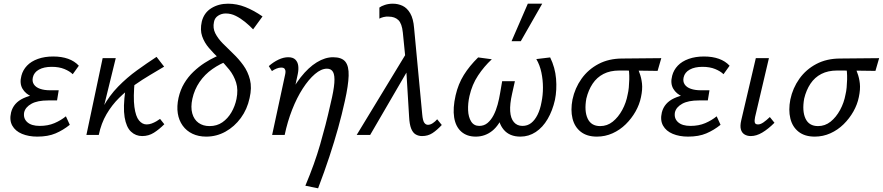

<svg xmlns="http://www.w3.org/2000/svg" viewBox="-20 -731 4782 1040"><path d="M182 9Q135 9 99 -6Q63 -21 46.5 -50.5Q30 -80 40 -122Q53 -174 107 -199Q161 -224 242 -224L238 -191Q191 -191 154.5 -206.5Q118 -222 101.5 -251Q85 -280 96 -321Q104 -352 126.5 -375.5Q149 -399 185.5 -412Q222 -425 268 -425Q314 -425 349 -412.5Q384 -400 407 -375L374 -329Q358 -345 329 -357Q300 -369 260 -369Q218 -369 191 -354Q164 -339 158 -312Q153 -290 163.5 -274Q174 -258 197 -250Q220 -242 251 -242H298L289 -187H241Q183 -187 150.5 -169Q118 -151 111 -123Q105 -90 127.5 -69.5Q150 -49 195 -49Q240 -49 275 -64Q310 -79 337 -101L358 -55Q322 -26 281 -8.5Q240 9 182 9Z M488 0Q502 -85 537 -149Q572 -213 620 -262Q668 -311 722 -350Q776 -389 828 -423L869 -370Q834 -349 792.5 -324.5Q751 -300 707.5 -269.5Q664 -239 625 -200.5Q586 -162 557 -112.5Q528 -63 515 0ZM448 0 536 -416H607L505 0ZM750 6Q715 6 689.5 -18Q664 -42 655 -96Q646 -150 659 -243L710 -296Q701 -204 708 -152Q715 -100 733 -78.5Q751 -57 774 -57Q788 -57 801.5 -62Q815 -67 827 -74Q839 -81 847 -87L870 -58Q842 -30 813.5 -12Q785 6 750 6Z M1097 9Q1055 9 1022.5 -6.5Q990 -22 969.5 -50.5Q949 -79 943 -117Q937 -155 947 -201Q957 -245 978 -280Q999 -315 1028 -342.5Q1057 -370 1088 -390Q1119 -410 1147.5 -423Q1176 -436 1197 -443L1219 -403Q1172 -386 1130.5 -357Q1089 -328 1061 -287Q1033 -246 1022 -196Q1012 -150 1021.5 -116.5Q1031 -83 1055.5 -65.5Q1080 -48 1115 -48Q1155 -48 1184.5 -68.5Q1214 -89 1233.5 -122.5Q1253 -156 1261 -195Q1271 -245 1259 -283.5Q1247 -322 1222 -353.5Q1197 -385 1167 -413.5Q1137 -442 1112 -471Q1087 -500 1075 -534.5Q1063 -569 1073 -614Q1085 -662 1124.5 -686.5Q1164 -711 1215 -711Q1263 -711 1308.5 -693Q1354 -675 1402 -642L1351 -572Q1331 -593 1307 -612.5Q1283 -632 1257 -645Q1231 -658 1203 -658Q1180 -658 1161.5 -646Q1143 -634 1139 -612Q1132 -579 1146 -551Q1160 -523 1186.5 -496Q1213 -469 1243 -440.5Q1273 -412 1298 -377.5Q1323 -343 1334 -299.5Q1345 -256 1332 -200Q1319 -139 1284.5 -92Q1250 -45 1201.5 -18Q1153 9 1097 9Z M1634 275Q1660 213 1679.5 158.5Q1699 104 1714 52Q1729 0 1743 -54Q1757 -108 1771 -171Q1788 -241 1791 -282Q1794 -323 1784 -341Q1774 -359 1751 -359Q1720 -359 1686 -330Q1652 -301 1620 -251.5Q1588 -202 1562.5 -137Q1537 -72 1522 0H1471Q1495 -102 1530.5 -180Q1566 -258 1608.5 -312Q1651 -366 1696 -393.5Q1741 -421 1784 -421Q1831 -421 1850.5 -397Q1870 -373 1868.5 -321Q1867 -269 1848 -184Q1832 -111 1811.5 -37.5Q1791 36 1764.5 116.5Q1738 197 1703 289ZM1454 0 1524 -325Q1526 -333 1526.5 -342Q1527 -351 1522 -358Q1517 -365 1503 -365Q1491 -365 1477.5 -359.5Q1464 -354 1453 -346L1436 -373Q1461 -395 1488.5 -408Q1516 -421 1541 -421Q1567 -421 1580 -408Q1593 -395 1595.5 -374.5Q1598 -354 1593 -330L1522 0Z M2266 6Q2247 6 2231.5 -3Q2216 -12 2207 -35Q2198 -58 2196 -98L2178 -395L2162 -555Q2157 -604 2137.5 -622.5Q2118 -641 2085 -641Q2071 -642 2057 -638.5Q2043 -635 2035 -630V-690Q2045 -698 2065 -704.5Q2085 -711 2108 -711Q2136 -711 2160.5 -699.5Q2185 -688 2202 -659Q2219 -630 2223 -579L2267 -112Q2270 -78 2278 -66.5Q2286 -55 2298 -55Q2311 -55 2324.5 -64Q2338 -73 2348 -85L2373 -54Q2347 -26 2322.5 -10Q2298 6 2266 6ZM1912 0 2189 -456 2202 -373 1985 0Z M2557 9Q2509 9 2478.5 -18Q2448 -45 2440 -95Q2432 -145 2448 -215Q2462 -276 2492.5 -325Q2523 -374 2570 -420L2644 -410Q2602 -371 2569.5 -322Q2537 -273 2523 -211Q2514 -171 2515.5 -134Q2517 -97 2532 -73Q2547 -49 2576 -49Q2602 -49 2621 -65Q2640 -81 2653.5 -107Q2667 -133 2675.5 -164.5Q2684 -196 2689 -227L2700 -291H2769L2754 -224Q2741 -167 2743.5 -128.5Q2746 -90 2763.5 -69.5Q2781 -49 2810 -49Q2837 -49 2857 -64.5Q2877 -80 2891.5 -109Q2906 -138 2913 -177Q2921 -215 2921 -256.5Q2921 -298 2912.5 -338.5Q2904 -379 2885 -411L2960 -420Q2987 -365 2992 -304.5Q2997 -244 2986 -190Q2973 -132 2946.5 -86.5Q2920 -41 2882 -16Q2844 9 2799 9Q2740 9 2708.5 -28.5Q2677 -66 2678 -125L2710 -118Q2685 -53 2646 -22Q2607 9 2557 9ZM2751 -508 2839 -711H2917L2801 -508Z M3213 9Q3159 9 3125.5 -17.5Q3092 -44 3081 -89.5Q3070 -135 3081 -192Q3094 -254 3130 -304.5Q3166 -355 3222 -384.5Q3278 -414 3351 -414L3562 -416L3542 -347Q3482 -348 3430 -348.5Q3378 -349 3335 -349Q3285 -349 3249 -330.5Q3213 -312 3190 -277.5Q3167 -243 3156 -197Q3144 -130 3163 -89Q3182 -48 3231 -48Q3269 -48 3299 -72Q3329 -96 3350.5 -135.5Q3372 -175 3380 -220Q3384 -236 3386 -257Q3388 -278 3388.5 -300Q3389 -322 3387.5 -340.5Q3386 -359 3383 -369L3428 -380Q3435 -359 3444.5 -334.5Q3454 -310 3457.5 -278.5Q3461 -247 3452 -205Q3444 -165 3422.5 -127Q3401 -89 3369.5 -58Q3338 -27 3298 -9Q3258 9 3213 9Z M3707 9Q3660 9 3624 -6Q3588 -21 3571.5 -50.5Q3555 -80 3565 -122Q3578 -174 3632 -199Q3686 -224 3767 -224L3763 -191Q3716 -191 3679.5 -206.5Q3643 -222 3626.5 -251Q3610 -280 3621 -321Q3629 -352 3651.5 -375.5Q3674 -399 3710.5 -412Q3747 -425 3793 -425Q3839 -425 3874 -412.5Q3909 -400 3932 -375L3899 -329Q3883 -345 3854 -357Q3825 -369 3785 -369Q3743 -369 3716 -354Q3689 -339 3683 -312Q3678 -290 3688.5 -274Q3699 -258 3722 -250Q3745 -242 3776 -242H3823L3814 -187H3766Q3708 -187 3675.5 -169Q3643 -151 3636 -123Q3630 -90 3652.5 -69.5Q3675 -49 3720 -49Q3765 -49 3800 -64Q3835 -79 3862 -101L3883 -55Q3847 -26 3806 -8.5Q3765 9 3707 9Z M4047 6Q4027 6 4012.5 -3Q3998 -12 3993 -30.5Q3988 -49 3995 -79L4074 -416H4145L4070 -97Q4066 -78 4068.5 -67.5Q4071 -57 4086 -57Q4099 -57 4114.5 -67.5Q4130 -78 4150 -97L4175 -66Q4141 -32 4109 -13Q4077 6 4047 6Z M4393 9Q4339 9 4305.5 -17.5Q4272 -44 4261 -89.5Q4250 -135 4261 -192Q4274 -254 4310 -304.5Q4346 -355 4402 -384.5Q4458 -414 4531 -414L4742 -416L4722 -347Q4662 -348 4610 -348.5Q4558 -349 4515 -349Q4465 -349 4429 -330.5Q4393 -312 4370 -277.5Q4347 -243 4336 -197Q4324 -130 4343 -89Q4362 -48 4411 -48Q4449 -48 4479 -72Q4509 -96 4530.5 -135.5Q4552 -175 4560 -220Q4564 -236 4566 -257Q4568 -278 4568.5 -300Q4569 -322 4567.5 -340.5Q4566 -359 4563 -369L4608 -380Q4615 -359 4624.5 -334.5Q4634 -310 4637.5 -278.5Q4641 -247 4632 -205Q4624 -165 4602.5 -127Q4581 -89 4549.5 -58Q4518 -27 4478 -9Q4438 9 4393 9Z"/></svg>

Font: Ysabeau Infant Medium
Style: Italic
Weight: 500
Italic angle: -12°
Designer: Christian Thalmann (Catharsis Fonts)
Version: Version 2.001;gftools[0.9.30]; featfreeze: ss01,ss02,lnum